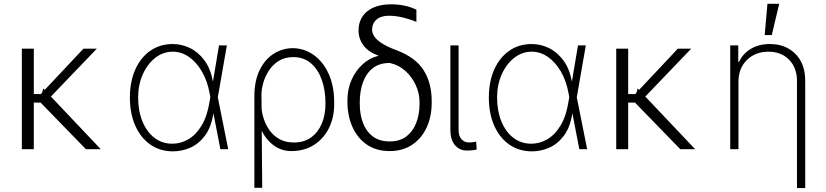

<svg xmlns="http://www.w3.org/2000/svg" viewBox="-20 -784 4341 1009"><path d="M157.7 -528.4V-289.8H194.6L201.3 -296.9L207.4 -319.2L214.8 -311.4L418.7 -528.4H489L247.5 -276.6L509.6 0H431.5L193.5 -244.7H157.7V0H94.8V-528.4Z M885.7 11.4Q818.5 10.3 768.5 -25.4Q718.4 -61.1 690.5 -124.5Q662.6 -187.9 662.6 -271.7Q662.6 -354.8 690.7 -418.1Q718.7 -481.5 769.5 -517Q820.3 -552.6 887.8 -552.6Q934.7 -552.6 978.2 -531.6Q1021.7 -510.7 1054 -467.3Q1086.3 -424 1098.7 -356.9H1099.4L1131 -545.5H1172.2L1124.6 -272.7L1179.3 0H1138.1L1101.9 -187.1H1101.2Q1089.5 -113.6 1056.1 -69.8Q1022.7 -25.9 977.8 -6.9Q932.9 12.1 885.7 11.4ZM1085.2 -274.1 1081.7 -293Q1070.3 -357.6 1041.7 -407.1Q1013.1 -456.7 973.4 -484.6Q933.6 -512.4 887.8 -512.4Q837.4 -512.4 796 -480.1Q754.6 -447.8 730.3 -393.1Q706 -338.4 706 -271.3Q706 -201.3 728.3 -146.5Q750.7 -91.6 791 -60.2Q831.3 -28.8 885.7 -28.8Q930.4 -28.8 970.5 -52.4Q1010.7 -76 1040.1 -125.4Q1069.6 -174.7 1081.7 -252.5Z M1316.8 203.1V-274.1Q1316.4 -358.7 1344.5 -415.7Q1372.5 -472.7 1418.5 -501.6Q1464.5 -530.5 1518.1 -530.9Q1578.1 -530.5 1627.7 -495.7Q1677.2 -460.9 1706.7 -397Q1736.2 -333.1 1736.2 -245.7V-235.8Q1736.2 -166.2 1708.5 -110.6Q1680.8 -55 1630.1 -22.5Q1579.5 9.9 1511 9.9Q1460.2 9.9 1420.1 -18.8Q1380 -47.6 1355.5 -96.2L1358 203.1ZM1354.8 -214.5Q1356.5 -187.9 1367 -156.8Q1377.5 -125.7 1397.5 -98Q1417.6 -70.3 1449 -52.7Q1480.5 -35.2 1524.5 -35.2Q1577.8 -35.2 1614.7 -61.8Q1651.6 -88.4 1670.8 -133.7Q1690 -179 1690.3 -235.8V-245.7Q1690 -310 1671.2 -364Q1652.3 -418 1614.9 -450.8Q1577.4 -483.7 1521 -484Q1476.6 -483.7 1445 -464Q1413.4 -444.2 1393.3 -413.4Q1373.2 -382.5 1363.6 -348.5Q1354 -314.6 1354 -285.9Z M1864.3 -623.6Q1864.3 -687.1 1909.4 -724.1Q1954.5 -761 2035.5 -761.4Q2111.5 -761 2168.3 -733V-669Q2146 -679 2105.5 -690Q2065 -701 2023.4 -701.3Q1980.5 -701 1957.9 -680.6Q1935.4 -660.2 1935.4 -626.4Q1935.4 -612.9 1945.5 -595.3Q1955.6 -577.8 1983.5 -558.6Q2011.4 -539.4 2064.3 -519.9Q2163.7 -482.2 2206.1 -415.1Q2248.6 -348 2248.6 -252.8V-242.9Q2248.6 -171.2 2222.1 -114Q2195.7 -56.8 2146.1 -23.4Q2096.6 9.9 2027.7 9.9Q1957.4 9.9 1907.8 -24.1Q1858.3 -58.2 1832.2 -116.8Q1806.1 -175.4 1805.8 -248.6V-258.5Q1806.1 -316.8 1827.9 -365.2Q1849.8 -413.7 1886.2 -446.6Q1922.6 -479.4 1966.6 -490.1L1967.7 -492.9Q1919 -508.5 1891.7 -543.5Q1864.3 -578.5 1864.3 -623.6ZM1870.7 -248.2V-237.2Q1870.7 -183.9 1887.1 -139.4Q1903.4 -94.8 1938.2 -67.8Q1973 -40.8 2027.7 -40.8Q2081.7 -40.8 2116.3 -67.6Q2150.9 -94.5 2167.8 -139.2Q2184.7 -183.9 2184.7 -237.2V-248.2Q2184.7 -293.7 2164.8 -337Q2144.9 -380.3 2109.6 -411.9Q2074.2 -443.5 2027.7 -453.1Q1972.7 -453.1 1937.9 -424.9Q1903.1 -396.7 1886.9 -350Q1870.7 -303.3 1870.7 -248.2Z M2346.9 -545.5H2389.9V-101.9Q2389.9 -68.5 2405.7 -52Q2421.5 -35.5 2442.8 -35.5Q2458.1 -35.5 2468.9 -37.1Q2479.8 -38.7 2482.2 -39.8L2485.1 1.8Q2480.5 3.2 2467.2 5.1Q2453.8 7.1 2432.9 7.1Q2395.6 7.1 2371.3 -20.8Q2346.9 -48.7 2346.9 -101.9Z M2772 11.4Q2704.9 10.3 2654.8 -25.4Q2604.8 -61.1 2576.9 -124.5Q2549 -187.9 2549 -271.7Q2549 -354.8 2577.1 -418.1Q2605.1 -481.5 2655.9 -517Q2706.7 -552.6 2774.1 -552.6Q2821 -552.6 2864.5 -531.6Q2908 -510.7 2940.3 -467.3Q2972.7 -424 2985.1 -356.9H2985.8L3017.4 -545.5H3058.6L3011 -272.7L3065.7 0H3024.5L2988.3 -187.1H2987.6Q2975.9 -113.6 2942.5 -69.8Q2909.1 -25.9 2864.2 -6.9Q2819.2 12.1 2772 11.4ZM2971.6 -274.1 2968 -293Q2956.7 -357.6 2928.1 -407.1Q2899.5 -456.7 2859.7 -484.6Q2820 -512.4 2774.1 -512.4Q2723.7 -512.4 2682.4 -480.1Q2641 -447.8 2616.7 -393.1Q2592.3 -338.4 2592.3 -271.3Q2592.3 -201.3 2614.7 -146.5Q2637.1 -91.6 2677.4 -60.2Q2717.7 -28.8 2772 -28.8Q2816.8 -28.8 2856.9 -52.4Q2897 -76 2926.5 -125.4Q2956 -174.7 2968 -252.5Z M3281.2 -528.4V-289.8H3318.2L3324.9 -296.9L3331 -319.2L3338.4 -311.4L3542.3 -528.4H3612.6L3371.1 -276.6L3633.2 0H3555L3317.1 -244.7H3281.2V0H3218.4V-528.4Z M3860.8 -353.7V0H3817.5V-545.5H3859.7V-459.2H3864Q3883.2 -501.4 3925.4 -527Q3967.7 -552.6 4025.9 -552.6Q4108.3 -552.6 4160 -500.9Q4211.6 -449.2 4211.6 -359.7V204.5H4168.3V-358Q4168.3 -427.6 4127 -470Q4085.6 -512.4 4017.8 -512.4Q3949.6 -512.4 3905.2 -468.8Q3860.8 -425.1 3860.8 -353.7ZM3998.6 -599.8 4013.1 -764.2H4074.9L4035.9 -599.8Z"/></svg>

Font: Inter Extra Light BETA
Style: Regular
Weight: 200
Designer: Rasmus Andersson
Foundry: rsms
Version: Version 3.011;git-f93a4a705